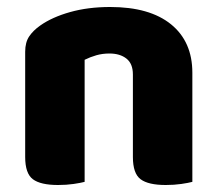

<svg xmlns="http://www.w3.org/2000/svg" viewBox="-20 -521 623 549"><path d="M530 -1Q519 2 498.5 5Q478 8 454 8Q404 8 382 -8.5Q360 -25 360 -72V-308Q360 -339 341.5 -353.5Q323 -368 293 -368Q273 -368 255.5 -363Q238 -358 222 -350V-1Q211 2 190.5 5Q170 8 146 8Q96 8 74 -8.5Q52 -25 52 -72V-373Q52 -400 63.5 -417Q75 -434 95 -448Q129 -472 180.5 -486.5Q232 -501 295 -501Q408 -501 469 -451.5Q530 -402 530 -313Z"/></svg>

Font: Baloo 2 ExtraBold
Style: Regular
Weight: 800
Designer: Sarang Kulkarni and Ek Type
Foundry: Ek Type
Version: Version 1.640;hotconv 1.0.111;makeotfexe 2.5.65597; ttfautoh